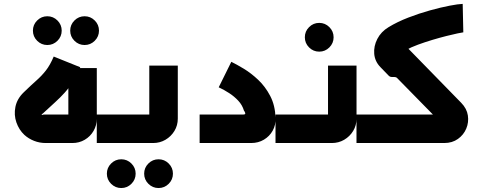

<svg xmlns="http://www.w3.org/2000/svg" viewBox="-20 -733 2477 984"><path d="M222.5 -502.3Q192.2 -502.3 170.4 -524Q148.7 -545.7 148.7 -576Q148.7 -606.3 170.4 -628Q192.2 -649.7 222.5 -649.7Q252.7 -649.7 274.5 -628Q296.2 -606.3 296.2 -576Q296.2 -545.7 274.5 -524Q252.7 -502.3 222.5 -502.3ZM413.5 -502.3Q383.3 -502.3 361.5 -524Q339.8 -545.7 339.8 -576Q339.8 -606.3 361.5 -628Q383.3 -649.7 413.5 -649.7Q443.8 -649.7 465.6 -628Q487.3 -606.3 487.3 -576Q487.3 -545.7 465.6 -524Q443.8 -502.3 413.5 -502.3Z M214.3 0Q182.8 0 154.5 -11.2Q126.3 -22.3 104.9 -41.7Q77.4 -67.4 64 -105.7Q50.7 -144 59 -185.3Q67.3 -226.5 101.2 -259.4Q138.9 -295.9 166.3 -320.2Q193.8 -344.4 215.2 -371.8Q236.7 -399.2 255.3 -443.2L391.3 -388.4Q372.9 -345.3 353.4 -314.2Q334 -283.1 311.8 -258.4Q289.7 -233.7 262 -208.6Q234.3 -183.6 199.8 -151.5Q193.7 -147.8 193.5 -145.7Q193.4 -143.6 195.7 -143.7Q199.1 -146.1 209.2 -146.1H347.5Q343.1 -141.7 338.9 -137.5Q334.8 -133.3 330.3 -128.9V-384.2H476.1V-125.2Q476.1 -90.5 459.4 -62Q442.8 -33.4 414.3 -16.7Q385.9 0 351.2 0Z M601.5 230.7Q571.2 230.7 549.4 209Q527.7 187.3 527.7 157Q527.7 126.7 549.4 105Q571.2 83.3 601.5 83.3Q631.7 83.3 653.5 105Q675.2 126.7 675.2 157Q675.2 187.3 653.5 209Q631.7 230.7 601.5 230.7ZM792.5 230.7Q762.3 230.7 740.5 209Q718.8 187.3 718.8 157Q718.8 126.7 740.5 105Q762.3 83.3 792.5 83.3Q822.8 83.3 844.6 105Q866.3 126.7 866.3 157Q866.3 187.3 844.6 209Q822.8 230.7 792.5 230.7Z M476 0V-146.1H762Q757.9 -141.7 753.6 -137.4Q749.3 -133 745.1 -128.6V-396.9H891.2V-124.9Q891.2 -90.3 873.9 -61.8Q856.5 -33.4 828 -16.7Q799.4 0 765 0Z M1003.1 0V-146.1H1227.3Q1238.8 -146.1 1236.8 -153.5Q1234.8 -161 1230.3 -166Q1221.7 -194.9 1201.1 -216.9Q1180.5 -239 1154.5 -255.8Q1128.6 -272.7 1100.9 -285.6L1165.5 -416.2Q1192.3 -403.2 1229.4 -380.8Q1266.6 -358.3 1303 -324.1Q1339.4 -289.8 1364.7 -241.6Q1390.1 -193.5 1392.3 -127.8Q1393.7 -92.3 1377.5 -63.3Q1361.4 -34.4 1332.6 -17.2Q1303.8 0 1267.1 0Z M1616 -468.3Q1585.7 -468.3 1564 -490Q1542.3 -511.7 1542.3 -542Q1542.3 -572.3 1564 -594Q1585.7 -615.7 1616 -615.7Q1646.3 -615.7 1668 -594Q1689.7 -572.3 1689.7 -542Q1689.7 -511.7 1668 -490Q1646.3 -468.3 1616 -468.3Z M1392 0V-146.1H1678Q1673.9 -141.7 1669.6 -137.4Q1665.3 -133 1661.1 -128.6V-396.9H1807.2V-124.9Q1807.2 -90.3 1789.9 -61.8Q1772.5 -33.4 1744 -16.7Q1715.4 0 1681 0Z M1807 0V-146.1H2214.8Q2214 -144.4 2213.1 -142.5Q2212.2 -140.7 2211.1 -138.8Q2210 -136.9 2209.3 -135.2L2015 -333.3Q2009.8 -338.5 2000.2 -338.5H1988Q1978.7 -338.5 1972.1 -345.1L1929.4 -389.2Q1901.2 -418.4 1897.9 -457.2Q1894.6 -496 1913.7 -533.3Q1932.8 -570.6 1971.4 -593.8Q2016.3 -621.2 2072.3 -642.8Q2128.2 -664.4 2184.1 -679.9Q2240.1 -695.4 2284.5 -703.9Q2329 -712.4 2351.3 -713.1L2354.5 -567.3Q2348.2 -566.6 2324.7 -561.8Q2301.1 -557 2267.5 -548.4Q2233.9 -539.9 2196 -528.6Q2158 -517.2 2122.3 -504.1Q2086.5 -491 2059.3 -475.9Q2059.9 -480.4 2061.2 -484Q2062.4 -487.6 2064.4 -492.1L2343.8 -206Q2372.5 -176.6 2377.8 -141.4Q2383.1 -106.1 2369.6 -74Q2356.2 -41.8 2326.9 -20.9Q2297.6 0 2257 0Z"/></svg>

Font: Mada
Style: Regular
Weight: 400
Designer: Khaled Hosny
Version: Version 1.5